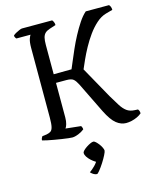

<svg xmlns="http://www.w3.org/2000/svg" viewBox="-136 -799 942 1142"><g transform="rotate(-15 334.5 -228.0)"><path d="M232 0Q225 0 207.5 -2Q190 -4 167.5 -7.5Q145 -11 122 -15Q99 -19 80.5 -23Q62 -27 53 -30Q53 -38 56 -44Q59 -50 62 -54L88 -57Q104 -60 114 -66.5Q124 -73 128.5 -92Q133 -111 133 -149V-578Q133 -614 139.5 -632.5Q146 -651 150 -655H63Q59 -658 56 -664.5Q53 -671 53 -675Q58 -681 69.5 -687.5Q81 -694 93 -699Q105 -704 110 -704H296Q300 -700 304 -691.5Q308 -683 308 -672L268 -659Q250 -653 240 -643Q230 -633 226 -616.5Q222 -600 222 -572V-392L332 -393Q339 -409 351.5 -439Q364 -469 380.5 -506.5Q397 -544 417 -581.5Q437 -619 458.5 -651.5Q480 -684 503 -704H646Q650 -701 654 -692.5Q658 -684 658 -672L615 -660Q584 -651 555.5 -625.5Q527 -600 503 -566.5Q479 -533 459 -496.5Q439 -460 424.5 -427.5Q410 -395 401 -374L510 -179Q531 -144 547.5 -117.5Q564 -91 583.5 -76.5Q603 -62 633 -61L652 -60Q655 -57 658 -50.5Q661 -44 661 -34Q650 -24 633 -16Q616 -8 598 -4Q580 0 564 0Q549 0 534 -5.5Q519 -11 504.5 -22.5Q490 -34 475.5 -54.5Q461 -75 446 -105L354 -293Q342 -317 329.5 -328Q317 -339 287 -339H222V-126Q222 -103 217 -86Q212 -69 206 -62L300 -52Q302 -50 304.5 -43Q307 -36 307 -30Q291 -17 269.5 -8.5Q248 0 232 0ZM318 248Q306 248 295.5 241Q285 234 279 227Q295 216 312.5 198.5Q330 181 338 162L350 182Q340 182 327 174Q314 166 301.5 154.5Q289 143 281 130.5Q273 118 273 107Q273 100 281.5 91.5Q290 83 302 75Q314 67 326 61.5Q338 56 345 56Q352 56 360.5 64Q369 72 377.5 83Q386 94 391.5 106Q397 118 397 124Q397 131 387 151Q377 171 362.5 193.5Q348 216 335 232Q322 248 318 248Z"/></g></svg>

Font: Texturina Medium 12pt Light
Style: Regular
Weight: 300
Version: Version 1.002